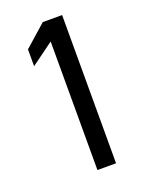

<svg xmlns="http://www.w3.org/2000/svg" viewBox="-91 -847 369 504"><g transform="rotate(-20 93.5 -595.0)"><path d="M31 -701 94 -747V-388H146V-802H92L31 -748Z"/></g></svg>

Font: Charger Sport
Style: Lit
Weight: 300
Designer: Jasper
Foundry: Cannot Into Space Fonts
Version: Version 1.1